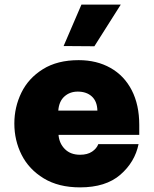

<svg xmlns="http://www.w3.org/2000/svg" viewBox="-20 -800 664 830"><path d="M502 -780 388 -600 255 -601 332 -780ZM42 -266Q42 -337 72.5 -399.5Q103 -462 165.5 -501Q228 -540 320 -540Q398 -540 457.5 -506.5Q517 -473 549.5 -410Q582 -347 582 -260V-217H233Q236 -180 260.5 -155.5Q285 -131 326 -131Q358 -131 378 -144.5Q398 -158 405 -177H579Q563 -99 500 -44.5Q437 10 326 10Q233 10 169 -29Q105 -68 73.5 -130.5Q42 -193 42 -266ZM401 -322Q400 -362 377 -383Q354 -404 316 -404Q282 -404 258.5 -383Q235 -362 232 -322Z"/></svg>

Font: Be Vietnam Black
Style: Regular
Weight: 900
Designer: Lam Bao; Tony Le; Vietanh Nguyen
Foundry: Yellow Type Foundry
Version: Version 5.000